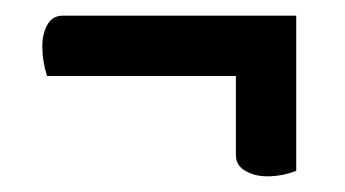

<svg xmlns="http://www.w3.org/2000/svg" viewBox="-20 -329 440 245"><path d="M40 -232Q34 -251 34 -270Q34 -286 40.5 -297.5Q47 -309 60 -309H358V-232ZM321 -104Q305 -104 293 -111Q281 -118 281 -131V-309H358V-111Q340 -104 321 -104Z"/></svg>

Font: Yanone Kaffeesatz
Style: Regular
Weight: 400
Designer: Yanone (Cyrillic: Daniel Pouzeot, Huerta Tipografica, and Cyreal)
Foundry: Yanone
Version: Version 2.003